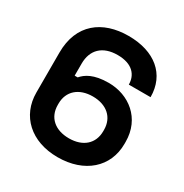

<svg xmlns="http://www.w3.org/2000/svg" viewBox="-168 -847 954 994"><g transform="rotate(30 309.0 -350.0)"><path d="M312 14C472 14 578 -80 578 -219V-231C578 -371 471 -452 350 -452C260 -452 219 -423 196 -396H178V-468C178 -550 228 -600 318 -600C408 -600 444 -552 444 -496H574C574 -632 474 -714 318 -714C162 -714 50 -630 50 -460V-221C50 -83 152 14 312 14ZM178 -221V-229C178 -303 231 -350 314 -350C397 -350 450 -303 450 -229V-221C450 -147 398 -100 314 -100C230 -100 178 -147 178 -221Z"/></g></svg>

Font: Meta Space
Style: Bold
Weight: 700
Designer: Meta Pool / Florian Karsten
Foundry: Meta Pool / Florian Karsten
Version: Version 2.000;Glyphs 3.1.1 (3137)